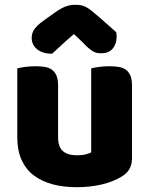

<svg xmlns="http://www.w3.org/2000/svg" viewBox="-20 -764 622 800"><path d="M52 -479Q62 -482 83.5 -485Q105 -488 128 -488Q150 -488 167.5 -485Q185 -482 197 -473Q209 -464 215.5 -448.5Q222 -433 222 -408V-193Q222 -152 242 -134.5Q262 -117 300 -117Q323 -117 337.5 -121Q352 -125 360 -129V-479Q370 -482 391.5 -485Q413 -488 436 -488Q458 -488 475.5 -485Q493 -482 505 -473Q517 -464 523.5 -448.5Q530 -433 530 -408V-104Q530 -54 488 -29Q453 -7 404.5 4.5Q356 16 299 16Q245 16 199.5 4Q154 -8 121 -33Q88 -58 70 -97.5Q52 -137 52 -193ZM288 -622Q254 -593 235 -575Q216 -557 197 -540Q158 -540 135 -558.5Q112 -577 112 -606Q112 -626 123 -642Q134 -658 160 -677L209 -712Q233 -729 252.5 -736.5Q272 -744 292 -744Q305 -744 315.5 -742.5Q326 -741 337 -735.5Q348 -730 361 -719.5Q374 -709 394 -692L464 -630Q465 -625 465.5 -621Q466 -617 466 -612Q466 -581 449.5 -561.5Q433 -542 402 -542Q392 -542 384 -543.5Q376 -545 367.5 -550Q359 -555 348 -564.5Q337 -574 322 -590Z"/></svg>

Font: Baloo Thambi
Style: Regular
Weight: 400
Designer: Aadarsh Rajan and Ek Type
Foundry: Ek Type
Version: Version 1.443;PS 1.000;hotconv 16.6.51;makeotf.lib2.5.65220;